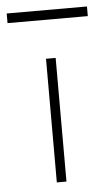

<svg xmlns="http://www.w3.org/2000/svg" viewBox="-104 -603 358 635"><g transform="rotate(-5 75.0 -285.5)"><path d="M59 0V-410.5H91V0ZM-57.5 -539V-571H209V-539Z"/></g></svg>

Font: League Spartan Thin Thin
Style: Regular
Weight: 250
Version: Version 2.002